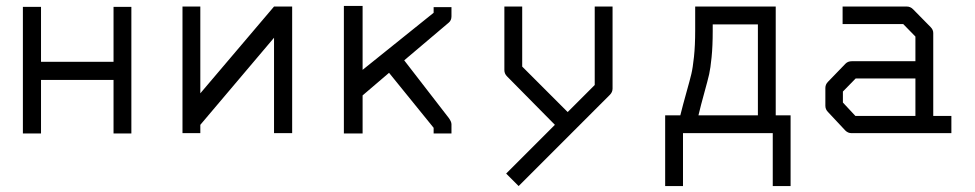

<svg xmlns="http://www.w3.org/2000/svg" viewBox="-20 -498 3280 646"><path d="M57 -475H118V-290H362V-475H422V-49H362V-229H118V-49H57Z M963 -50H902V-371L654 -78V-50H594V-476H654V-184L902 -476H963Z M1200 -177V-49H1137V-478H1200V-263L1439 -455V-474H1499V-443Q1499 -429.5 1490 -422L1340 -295L1490 -101Q1499 -88.5 1499 -80V-49H1439V-68L1289 -253Z M1847 -78 1686 -241Q1677 -250 1677 -262V-476H1737V-274L1890 -121L1981 -212V-476H2041V-200Q2041 -188 2032 -179L1725 128L1683 86Z M2278 128H2218V-110H2269Q2277.5 -144.5 2289.5 -187Q2301.5 -229.5 2306.2 -249.5Q2311 -269.5 2315 -307.2Q2319 -345 2319 -396V-445V-476H2590V-110H2640V128H2580V-50H2278ZM2330 -110H2530V-416H2378V-394Q2378 -343 2374.2 -305.5Q2370.5 -268 2366 -248.2Q2361.5 -228.5 2349.8 -186.2Q2338 -144 2330 -110Z M3060 -108V-234H2859L2816 -190V-153L2858 -108ZM3120 -108H3181V-50H2845Q2833 -50 2824 -59L2766 -121Q2757 -130 2757 -142V-202Q2757 -214 2766 -223L2825 -284Q2833 -292 2846 -292H3060V-375L3019 -417H2815V-476H3031Q3043 -476 3052 -467L3111 -407Q3120 -398 3120 -387Z"/></svg>

Font: 3270 Nerd Font Mono
Style: Regular
Weight: 400
Monospace: yes
Version: Version 3.0.1;Nerd Fonts 3.0.0